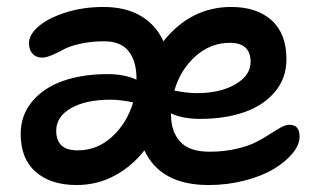

<svg xmlns="http://www.w3.org/2000/svg" viewBox="-20 -527 936 557"><path d="M202.1 9.8Q127.4 9.8 83.7 -28.3Q40 -66.4 40 -138.2Q40 -193.4 74 -233.4Q107.9 -273.4 164.1 -292.7Q220.2 -312 292 -312Q340.8 -312 376 -295.9V-298.8Q376 -349.1 353.3 -378.2Q330.6 -407.2 282.2 -407.2Q243.7 -407.2 212.2 -399.9Q180.7 -392.6 164.3 -383.5Q147.9 -374.5 131.1 -367.2Q114.3 -359.9 102.1 -359.9Q84.5 -359.9 74.2 -371.3Q64 -382.8 64 -401.9Q64 -426.3 91.8 -450.4Q119.6 -474.6 170.4 -490.7Q221.2 -506.8 279.8 -506.8Q344.7 -506.8 388.7 -480.7Q432.6 -454.6 454.1 -407.2Q533.2 -506.8 650.9 -506.8Q725.1 -506.8 768.1 -468Q811 -429.2 811 -355Q811 -299.8 777.1 -260Q743.2 -220.2 687.5 -201.2Q631.8 -182.1 561 -182.1Q509.3 -182.1 476.1 -198.2V-194.8Q476.1 -145 502.7 -116Q529.3 -86.9 587.9 -86.9Q629.4 -86.9 664.6 -95Q699.7 -103 722.2 -114.5Q744.6 -126 762.2 -137.5Q779.8 -148.9 794.2 -157Q808.6 -165 819.8 -165Q849.1 -165 849.1 -130.9Q849.1 -106.9 828.6 -82Q808.1 -57.1 773.9 -36.6Q739.7 -16.1 689.7 -3.2Q639.6 9.8 585 9.8Q445.8 9.8 398.9 -90.8Q362.3 -43.9 312 -17.1Q261.7 9.8 202.1 9.8ZM647 -402.8Q590.8 -402.8 547.1 -363.8Q503.4 -324.7 485.8 -264.2Q523.4 -256.8 550.8 -256.8Q618.7 -256.8 662.8 -282.5Q707 -308.1 707 -347.2Q707 -402.8 647 -402.8ZM143.1 -147.9Q143.1 -119.6 158.2 -105.2Q173.3 -90.8 206.1 -90.8Q261.7 -90.8 304.9 -130.1Q348.1 -169.4 366.2 -230Q328.6 -237.8 301.8 -237.8Q228.5 -237.8 185.8 -213.1Q143.1 -188.5 143.1 -147.9Z"/></svg>

Font: Shantell Sans Irregular
Style: Regular
Weight: 500
Designer: Stephen Nixon, Anya Danilova, Shantell Martin
Foundry: Arrow Type
Version: Version 1.006;[9816181b4]